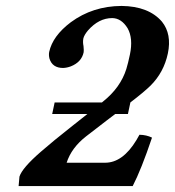

<svg xmlns="http://www.w3.org/2000/svg" viewBox="-20 -630 592 650"><path d="M146.5 -454.1Q158.2 -508.3 219.7 -554.7Q293.9 -609.4 391.6 -609.9Q483.4 -608.9 528.3 -556.6Q562 -514.6 548.3 -449.2Q534.7 -384.8 489.3 -339.8Q466.8 -317.9 421.4 -283.2L413.1 -244.1H370.1Q363.3 -238.8 341.3 -222.2L271 -168Q221.7 -129.4 205.6 -79.1H335.9Q395.5 -79.1 441.9 -155.8Q447.3 -165 452.1 -173.8Q476.1 -173.3 494.6 -164.1Q458.5 -56.6 429.2 0H43L45.9 -32.2Q55.2 -61.5 118.2 -116.2Q157.2 -150.4 226.6 -205.1L275.9 -244.1H156.7L165 -283.2H325.2L328.6 -286.1Q387.7 -333 407.7 -396.5Q413.6 -415.5 419.9 -445.8Q431.2 -500 412.1 -534.2Q391.1 -568.4 359.9 -568.8Q314.5 -568.8 277.8 -526.9Q265.1 -511.7 262.2 -500Q259.8 -487.3 262.7 -474.1Q264.2 -459 263.2 -453.1Q256.3 -419.9 219.7 -405.3Q206.5 -400.4 193.8 -399.9Q157.2 -399.9 147.5 -431.6Q144.5 -443.4 146.5 -454.1Z"/></svg>

Font: Linux Libertine Slanted O
Style: Bold Slanted
Weight: 700
Designer: Philipp H. Poll
Foundry: Philipp H. Poll
Version: Version 5.0.0